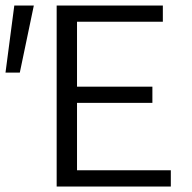

<svg xmlns="http://www.w3.org/2000/svg" viewBox="-30 -678 699 698"><path d="M22 -658H93L42 -414H-10ZM591 -59V0H176V-658H562V-599H250V-363H524V-304H250V-59Z"/></svg>

Font: Ysabeau Infant
Style: Regular
Weight: 400
Designer: Christian Thalmann (Catharsis Fonts)
Version: Version 0.003